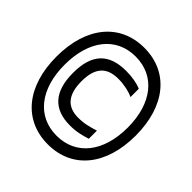

<svg xmlns="http://www.w3.org/2000/svg" viewBox="-184 -819 967 967"><g transform="rotate(45 300.0 -335.0)"><path d="M300 9C127 9 18 -124 18 -335C18 -546 127 -679 300 -679C473 -679 582 -546 582 -335C582 -124 473 9 300 9ZM76 -335C76 -161 163 -53 300 -53C438 -53 525 -162 525 -335C525 -508 438 -617 300 -617C163 -617 76 -509 76 -335ZM135 -336C135 -202 195 -137 312 -137C360 -137 393 -147 426 -157V-215C393 -205 360 -194 313 -194C235 -194 195 -240 195 -336C195 -432 235 -476 318 -476C358 -476 399 -467 426 -454V-513C400 -525 359 -532 318 -532C195 -532 135 -470 135 -336Z"/></g></svg>

Font: LT Wave Mono Medium
Style: Regular
Weight: 500
Designer: Daniel Lyons
Version: Version 2.5 (Glyphs App)